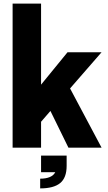

<svg xmlns="http://www.w3.org/2000/svg" viewBox="-20 -820 602 1066"><path d="M544 0H360L260 -204L208 -144V0H50V-800H208V-350L355 -530H544L369 -329ZM203 226V172Q268 172 287 136H208V44H350V101Q350 167 314 196.5Q278 226 203 226Z"/></svg>

Font: Tanohe Sans
Style: Bold
Weight: 700
Designer: Village Type and Design LLC & Cristiano Sobral
Foundry: Cooper Hewitt Smithsonian Design Museum
Version: Version 1.00;September 29, 2021;FontCreator 13.0.0.2655 64-b